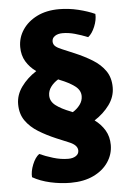

<svg xmlns="http://www.w3.org/2000/svg" viewBox="-56 -740 613 900"><g transform="rotate(-5 250.0 -290.0)"><path d="M442.5 -43Q442.5 0.5 418 37.2Q393.5 74 348 95.8Q302.5 117.5 240 117.5Q193 117.5 145 106.8Q97 96 61.5 75.5Q59.5 48.5 72.5 16.2Q85.5 -16 104.5 -30Q131.5 -17.5 167.8 -6.5Q204 4.5 238.5 4.5Q260.5 4.5 274.5 -4.8Q288.5 -14 288.5 -30Q288.5 -56 248.5 -72L191 -96Q146 -115 108.8 -138Q71.5 -161 49 -193Q26.5 -225 26.5 -271Q26.5 -314.5 54 -352.5Q81.5 -390.5 124.5 -418Q94.5 -439.5 77 -468.8Q59.5 -498 59.5 -537Q59.5 -581 83.8 -617.5Q108 -654 152 -676Q196 -698 256 -698Q301.5 -698 346.5 -687Q391.5 -676 424 -661Q426 -633.5 412.8 -601.5Q399.5 -569.5 381 -555.5Q350 -568 320.5 -576.2Q291 -584.5 263 -584.5Q241 -584.5 227 -575.2Q213 -566 213 -550Q213 -536 223.2 -527Q233.5 -518 253.5 -510L310.5 -486Q355.5 -467 393 -444Q430.5 -421 452.8 -389Q475 -357 475 -311Q475 -267 447.5 -229.2Q420 -191.5 377 -164Q407 -142 424.8 -112Q442.5 -82 442.5 -43ZM270.5 -215 278.5 -211.5Q299 -224 312.8 -242.5Q326.5 -261 326.5 -283Q326.5 -311 300 -330.8Q273.5 -350.5 231.5 -367L223.5 -370.5Q202.5 -358 188.8 -339.5Q175 -321 175 -299Q175 -271 200 -251.8Q225 -232.5 270.5 -215Z"/></g></svg>

Font: Signika SC
Style: Bold
Weight: 700
Designer: Anna Giedryś
Foundry: Anna Giedryś
Version: Version 2.000; ttfautohint (v1.8.3) -l 8 -r 50 -G 200 -x 9 -